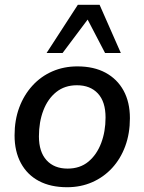

<svg xmlns="http://www.w3.org/2000/svg" viewBox="-20 -775 605 804"><path d="M261 9Q192 9 143 -17Q94 -43 67.5 -92Q41 -141 41 -208Q41 -272 60.5 -324.5Q80 -377 115.5 -416Q151 -455 199 -476Q247 -497 304 -497Q373 -497 422 -470.5Q471 -444 497.5 -395.5Q524 -347 524 -280Q524 -216 504.5 -163Q485 -110 449.5 -71.5Q414 -33 366 -12Q318 9 261 9ZM263 -69Q315 -69 350 -98Q385 -127 403.5 -175.5Q422 -224 422 -283Q422 -349 390 -383.5Q358 -418 302 -418Q251 -418 215.5 -389.5Q180 -361 161.5 -312.5Q143 -264 143 -204Q143 -139 175 -104Q207 -69 263 -69ZM175 -553 306 -755H397L486 -553H420L347 -693L242 -553Z"/></svg>

Font: Nunito Sans 12pt ExtraLight 12pt SemiBold
Style: Italic
Weight: 600
Italic angle: -9°
Version: Version 3.101;gftools[0.9.27]